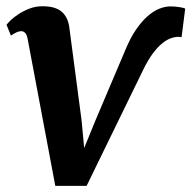

<svg xmlns="http://www.w3.org/2000/svg" viewBox="-20 -588 615 617"><path d="M69.3 -460.4Q66.9 -475.1 61.8 -481.2Q56.6 -487.3 49.3 -487.8Q40.5 -487.8 31.7 -483.4Q22.9 -479 15.1 -473.6L1 -508.3Q3.9 -512.7 13.9 -522.5Q23.9 -532.2 39.1 -542.2Q54.2 -552.2 74 -560.1Q93.8 -567.9 116.7 -567.9Q157.7 -567.9 178 -550.5Q198.2 -533.2 202.6 -501L242.2 -200.7L250.5 -112.3L286.6 -200.7L384.8 -432.1Q399.9 -467.8 417.5 -493.4Q435.1 -519 453.9 -535.6Q472.7 -552.2 491.5 -559.8Q510.3 -567.4 527.3 -567.4Q543.9 -567.4 557.9 -564.9Q571.8 -562.5 575.2 -560.5L563.5 -468.3Q559.1 -469.7 553.7 -469.7Q542.5 -469.7 529.1 -465.1Q515.6 -460.4 501 -448.5Q486.3 -436.5 471.2 -416.3Q456.1 -396 440.9 -365.2L258.3 9.3H157.7Z"/></svg>

Font: Merriweather Bold
Style: Italic
Weight: 700
Italic angle: -7°
Designer: Eben Sorkin ( eben@eyebytes.com )
Foundry: Eben Sorkin ( eben@eyebytes.com )
Version: Version 1.5; ttfautohint (v0.97) -l 13 -r 13 -G 200 -x 24 -f